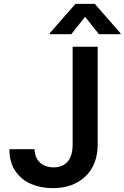

<svg xmlns="http://www.w3.org/2000/svg" viewBox="-20 -971 648 1001"><path d="M254.6 9.9Q193.5 9.9 142.4 -11.7Q90.9 -33.4 58.9 -81Q29.1 -126.1 29.1 -193.2H160.2Q162.3 -146 190 -122.2Q217.3 -98.4 259.6 -98.4Q305 -98.4 331.5 -127.1Q358 -155.9 358.7 -215.9V-727.3H489.3V-215.9Q487.9 -109.4 423.7 -49.7Q359.7 9.9 254.6 9.9ZM608.3 -792.6H495.7L423.7 -883.5L351.6 -792.6H239V-797.6L373.6 -951H474.1L608.3 -797.6Z"/></svg>

Font: Linik Sans SemiBold
Style: Regular
Weight: 600
Designer: Fonts by Rasmus Andersson / Changes by Cristiano Sobral with parts from Marc Monis
Foundry: rsms
Version: Version 3.020; ttfautohint (v1.6)